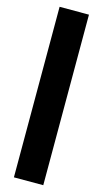

<svg xmlns="http://www.w3.org/2000/svg" viewBox="-153 -853 598 1118"><g transform="rotate(15 146.5 -294.0)"><path d="M235 -808V220H58V-808Z"/></g></svg>

Font: Encode Sans Compressed
Style: Black
Weight: 900
Designer: Pablo Impallari, Andres Torresi
Foundry: Pablo Impallari, Andres Torresi
Version: Version 1.000; ttfautohint (v1.00) -l 8 -r 50 -G 200 -x 14 -